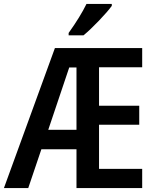

<svg xmlns="http://www.w3.org/2000/svg" viewBox="-22 -959 792 979"><path d="M368 0V-198H189L122 0H-2L258 -714H703V-616H483V-420H688V-323H483V-98H703V0ZM368 -297V-615H331L224 -297ZM548 -929Q527 -900 482.5 -853.5Q438 -807 404 -779H328V-791Q388 -875 419 -939H548Z"/></svg>

Font: Noto Sans Display Medium Narrow
Style: Regular
Weight: 500
Width: 4
Designer: Monotype Design team
Foundry: Monotype Imaging Inc.
Version: Version 1.000